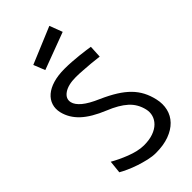

<svg xmlns="http://www.w3.org/2000/svg" viewBox="-288 -1021 1108 1108"><g transform="rotate(-45 266.5 -467.0)"><path d="M362 -944 392 -865 165 -780 137 -850ZM442 -613Q410 -616 378 -620Q351 -622 319 -624.5Q287 -627 261 -627Q198 -627 164 -603.5Q130 -580 138 -545Q144 -519 175.5 -492.5Q207 -466 270 -439Q324 -415 363 -390.5Q402 -366 429 -338.5Q456 -311 473 -278.5Q490 -246 499 -206Q509 -162 499.5 -122.5Q490 -83 461.5 -53.5Q433 -24 387 -7Q341 10 278 10Q250 10 217.5 2.5Q185 -5 153.5 -15.5Q122 -26 94.5 -38.5Q67 -51 50 -61L58 -139Q77 -128 102 -116Q127 -104 154 -93.5Q181 -83 208.5 -76.5Q236 -70 261 -70Q305 -70 337 -81.5Q369 -93 388.5 -112.5Q408 -132 415 -156.5Q422 -181 416 -207Q403 -263 362.5 -299.5Q322 -336 250 -365Q162 -401 115 -445Q68 -489 54 -547Q46 -581 55.5 -610.5Q65 -640 90 -661.5Q115 -683 155 -695Q195 -707 249 -707Q277 -707 307 -705Q337 -703 364 -700Q391 -697 413 -694Q435 -691 446 -689Z"/></g></svg>

Font: Panefresco 500wt
Style: Regular
Weight: 700
Foundry: Campivisivi & Chank Co
Version: Version 1.001